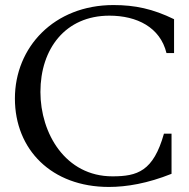

<svg xmlns="http://www.w3.org/2000/svg" viewBox="-20 -730 749 760"><path d="M411 10C481 10 564 -4 659 -42V-201H629C587 -52 524 -32 425 -32C239 -32 140 -202 140 -366C140 -537 239 -668 413 -668C522 -668 614 -622 639 -520H669V-654C585 -695 514 -710 429 -710C194 -710 39 -543 39 -340C39 -138 184 10 411 10Z"/></svg>

Font: Hedvig Letters Serif 24pt
Style: Regular
Weight: 400
Designer: Alexander Örn & Tor Weibull
Foundry: Kanon Foundry
Version: Version 1.000